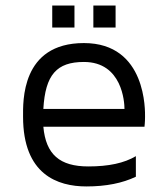

<svg xmlns="http://www.w3.org/2000/svg" viewBox="-20 -663 595 691"><path d="M282 -508C55 -508 63 -296 63 -243C63 -35 187 8 291 8C362 8 421 -4 469 -27V-101C427 -76 371 -64 298 -64C195 -64 145 -107 136 -207H500C500 -207 502 -223 502 -242C502 -261 509 -508 282 -508ZM136 -271C143 -394 184 -440 282 -440C420 -440 428 -295 428 -271H136ZM168 -564H248V-643H168V-564ZM316 -564H396V-643H316V-564Z"/></svg>

Font: Maven Pro
Style: Regular
Weight: 400
Designer: Joe Prince
Foundry: Joe Prince
Version: Version 1.003